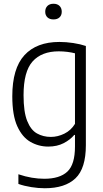

<svg xmlns="http://www.w3.org/2000/svg" viewBox="-20 -773 551 1023"><path d="M218.5 230Q185 230 147 224Q109 218 78 207V155.5Q115 168 149.5 173.8Q184 179.5 216 179.5Q298 179.5 338.8 141.5Q379.5 103.5 379.5 7.5V-54H375.5Q354.5 -28.5 319.2 -10.2Q284 8 237 8Q186 8 142.2 -17Q98.5 -42 72 -100.5Q45.5 -159 45.5 -260Q45.5 -408.5 110.2 -479Q175 -549.5 296.5 -549.5Q332 -549.5 370 -543.8Q408 -538 437.5 -528V0.5Q437.5 124.5 382 177.2Q326.5 230 218.5 230ZM251 -43.5Q287.5 -43.5 322.8 -60.8Q358 -78 379.5 -113V-489Q363 -493.5 339.8 -496.5Q316.5 -499.5 293 -499.5Q202 -499.5 153.8 -445.8Q105.5 -392 105.5 -265.5Q105.5 -177 124.8 -128.8Q144 -80.5 177 -62Q210 -43.5 251 -43.5ZM265 -669.5Q244.5 -669.5 232.8 -680.5Q221 -691.5 221 -710.5Q221 -730 232.8 -741.5Q244.5 -753 265 -753Q285.5 -753 297.2 -741.5Q309 -730 309 -710.5Q309 -691.5 297.2 -680.5Q285.5 -669.5 265 -669.5Z"/></svg>

Font: Encode Sans SmCnd Lt
Style: Regular
Weight: 300
Width: 4
Designer: Multiple Designers
Foundry: Impallari Type
Version: Version 3.002; ttfautohint (v1.8.3) -l 8 -r 50 -G 200 -x 14 